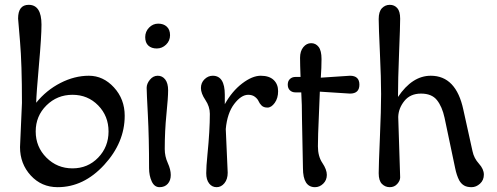

<svg xmlns="http://www.w3.org/2000/svg" viewBox="-20 -770 2061 796"><path d="M63 -160Q63 -160 71 -343Q71 -506 63 -598Q55 -690 55 -693Q55 -750 99 -750Q152 -750 152 -668Q152 -619 141.5 -501Q131 -383 130 -344Q172 -396 230.5 -426Q289 -456 348.5 -456Q408 -456 452.5 -407.5Q497 -359 497 -290Q497 -179 412 -86.5Q327 6 219 6Q152 6 107.5 -42.5Q63 -91 63 -160ZM172.5 -333Q128 -289 128 -225Q128 -161 172.5 -116.5Q217 -72 280.5 -72Q344 -72 387 -116.5Q430 -161 430 -225Q430 -289 387 -333Q344 -377 280.5 -377Q217 -377 172.5 -333Z M598 -73Q598 -199 593 -294Q588 -389 588 -406Q588 -423 601.5 -439.5Q615 -456 634 -456Q653 -456 665 -440.5Q677 -425 677 -395.5Q677 -366 670 -296.5Q663 -227 663 -152Q663 -122 675.5 -94.5Q688 -67 688 -44.5Q688 -22 675.5 -8Q663 6 641.5 6Q620 6 609 -18Q598 -42 598 -73ZM630 -569Q608 -569 595 -581Q582 -593 582 -616Q582 -639 598 -655.5Q614 -672 636 -672Q658 -672 671.5 -659.5Q685 -647 685 -624Q685 -601 668.5 -585Q652 -569 630 -569Z M916 -235 924 -54Q924 -27 910.5 -10.5Q897 6 878 6Q859 6 847 -9.5Q835 -25 835 -52Q835 -79 840 -129Q850 -229 850 -298Q850 -328 831.5 -355.5Q813 -383 813 -405Q813 -427 828 -441.5Q843 -456 862 -456Q912 -456 912 -377V-338Q942 -392 984 -424Q1026 -456 1061 -456Q1096 -456 1114.5 -438.5Q1133 -421 1133 -392Q1133 -363 1119 -343.5Q1105 -324 1089 -324Q1073 -324 1064.5 -332.5Q1056 -341 1052 -350.5Q1048 -360 1037 -368.5Q1026 -377 1009 -377Q980 -377 951 -339Q922 -301 916 -235Z M1431 -382Q1426 -382 1306 -390Q1306 -377 1302 -291Q1298 -205 1298 -163.5Q1298 -122 1316.5 -94.5Q1335 -67 1335 -45Q1335 -23 1320 -8.5Q1305 6 1286 6Q1236 6 1236 -73L1232 -276Q1232 -338 1229 -387H1205Q1191 -387 1182 -395.5Q1173 -404 1173 -419Q1173 -434 1182 -442.5Q1191 -451 1205 -451H1226Q1224 -503 1224 -530.5Q1224 -558 1237.5 -574.5Q1251 -591 1270 -591Q1289 -591 1301 -575.5Q1313 -560 1313 -525Q1313 -490 1310 -448L1431 -456Q1470 -456 1470 -419Q1470 -382 1431 -382Z M1884 -22Q1873 -43 1867 -73L1823 -282Q1813 -328 1791.5 -355Q1770 -382 1725.5 -382Q1681 -382 1656.5 -351.5Q1632 -321 1631 -285Q1639 -48 1639 -34.5Q1639 -21 1627 -7.5Q1615 6 1596 6Q1577 6 1563.5 -7.5Q1550 -21 1550 -52Q1550 -83 1555 -199.5Q1560 -316 1560 -380Q1560 -444 1555 -552Q1550 -660 1550 -691Q1550 -722 1563.5 -736Q1577 -750 1596 -750Q1615 -750 1627 -736.5Q1639 -723 1639 -692.5Q1639 -662 1634.5 -550.5Q1630 -439 1630 -368Q1689 -456 1766 -456Q1871 -456 1901 -315L1939 -143Q1945 -114 1965.5 -91.5Q1986 -69 1986 -46Q1986 -23 1970 -8.5Q1954 6 1935 6Q1916 6 1904 -1Q1892 -8 1884 -22Z"/></svg>

Font: Macondo Swash Caps
Style: Regular
Weight: 400
Designer: John Vargas Beltran
Foundry: John Vargas Beltran
Version: Version 2.001